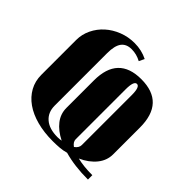

<svg xmlns="http://www.w3.org/2000/svg" viewBox="-141 -631 775 775"><g transform="rotate(45 246.5 -243.5)"><path d="M156 -98Q156 -60 181.5 -38Q207 -16 254 -16Q259 -16 265 -16.5Q271 -17 276 -18Q238 -37 217 -64Q196 -91 196 -125V-282Q196 -421 328 -421Q462 -421 462 -279V-126Q462 -91 439 -62.5Q416 -34 376 -16Q412 -7 462 -7V18Q385 18 326 1Q309 6 290.5 7.5Q272 9 252 9Q202 9 161 -2Q120 -13 91 -33.5Q62 -54 46 -83Q30 -112 30 -148V-347Q30 -379 44 -408Q58 -437 82 -458.5Q106 -480 138 -492.5Q170 -505 206 -505Q246 -505 280 -488L269 -465Q243 -479 215 -479Q185 -479 170.5 -459.5Q156 -440 156 -398ZM329 -35Q346 -47 346 -63V-348Q346 -395 329 -395Q312 -395 312 -347V-62Q312 -47 329 -35Z"/></g></svg>

Font: Moniqa Black Heading
Style: Regular
Weight: 900
Designer: Rajesh Rajput
Foundry: Rajesh Rajput
Version: Version 1.000